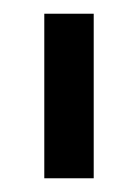

<svg xmlns="http://www.w3.org/2000/svg" viewBox="-20 -701 199 277"><path d="M43.9 -443.8H115.2V-681.2H43.9Z"/></svg>

Font: FAU Chimera
Style: Regular
Weight: 400
Version: Version 1.002;hotconv 1.0.117;makeotfexe 2.5.65602